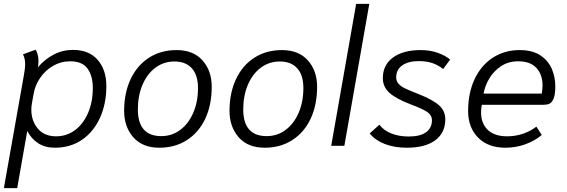

<svg xmlns="http://www.w3.org/2000/svg" viewBox="-27 -754 2934 993"><path d="M96 -362Q103 -398 103 -423Q103 -451 92 -473L157 -497Q163 -489 167.5 -473Q172 -457 172 -437Q172 -423 169 -406Q205 -448 251 -472Q297 -496 351 -496Q433 -496 478 -444.5Q523 -393 523 -309Q523 -217 490 -144.5Q457 -72 397 -31Q337 10 257 10Q206 10 170 -13.5Q134 -37 114 -77L62 219H-7ZM453 -299Q453 -362 425.5 -399.5Q398 -437 336 -437Q288 -437 247.5 -413.5Q207 -390 180.5 -351Q154 -312 147 -269L138 -219Q135 -203 135 -187Q135 -129 168.5 -89Q202 -49 263 -49Q318 -49 361 -81Q404 -113 428.5 -170Q453 -227 453 -299Z M615 -181Q615 -273 648.5 -344.5Q682 -416 743.5 -455.5Q805 -495 886 -495Q973 -495 1020.5 -441.5Q1068 -388 1068 -305Q1068 -212 1035 -141Q1002 -70 940.5 -30Q879 10 797 10Q710 10 662.5 -44Q615 -98 615 -181ZM997 -299Q997 -365 965.5 -400.5Q934 -436 875 -436Q820 -436 777 -404Q734 -372 710 -315.5Q686 -259 686 -188Q686 -119 716.5 -84.5Q747 -50 807 -50Q862 -50 905 -82Q948 -114 972.5 -170.5Q997 -227 997 -299Z M1160 -181Q1160 -273 1193.5 -344.5Q1227 -416 1288.5 -455.5Q1350 -495 1431 -495Q1518 -495 1565.5 -441.5Q1613 -388 1613 -305Q1613 -212 1580 -141Q1547 -70 1485.5 -30Q1424 10 1342 10Q1255 10 1207.5 -44Q1160 -98 1160 -181ZM1542 -299Q1542 -365 1510.5 -400.5Q1479 -436 1420 -436Q1365 -436 1322 -404Q1279 -372 1255 -315.5Q1231 -259 1231 -188Q1231 -119 1261.5 -84.5Q1292 -50 1352 -50Q1407 -50 1450 -82Q1493 -114 1517.5 -170.5Q1542 -227 1542 -299Z M1815 -734H1883L1754 0H1686Z M1885 -64 1935 -109Q1958 -79 1997.5 -63.5Q2037 -48 2087 -48Q2146 -48 2176.5 -70Q2207 -92 2207 -133Q2207 -157 2184.5 -173.5Q2162 -190 2095 -215Q2022 -243 1987.5 -273.5Q1953 -304 1953 -350Q1953 -418 2005.5 -456.5Q2058 -495 2149 -495Q2197 -495 2236.5 -481Q2276 -467 2301 -446L2265 -397Q2237 -419 2207 -428.5Q2177 -438 2139 -438Q2085 -438 2053.5 -416Q2022 -394 2022 -354Q2022 -334 2034.5 -320.5Q2047 -307 2066.5 -297.5Q2086 -288 2134 -269Q2210 -239 2243 -210Q2276 -181 2276 -137Q2276 -67 2224 -28.5Q2172 10 2077 10Q2012 10 1962.5 -9.5Q1913 -29 1885 -64Z M2394 -180Q2394 -273 2427.5 -344.5Q2461 -416 2521.5 -455.5Q2582 -495 2661 -495Q2727 -495 2768 -467.5Q2809 -440 2827 -397.5Q2845 -355 2845 -308Q2845 -265 2836 -244Q2827 -223 2814.5 -217.5Q2802 -212 2784 -212H2465Q2461 -193 2461 -173Q2461 -115 2496 -82Q2531 -49 2596 -49Q2638 -49 2677 -62Q2716 -75 2747 -99L2775 -56Q2738 -25 2689 -7.5Q2640 10 2587 10Q2497 10 2445.5 -42.5Q2394 -95 2394 -180ZM2775 -270Q2779 -298 2779 -311Q2779 -368 2747.5 -402.5Q2716 -437 2653 -437Q2602 -437 2564 -411.5Q2526 -386 2503.5 -348Q2481 -310 2474 -270Z"/></svg>

Font: Niramit Light
Style: Italic
Weight: 300
Italic angle: -10°
Designer: Katatrad Aksorn Co.,Ltd.
Foundry: Cadson Demak Co.,Ltd.
Version: Version 1.000; ttfautohint (v1.6)